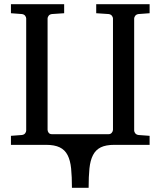

<svg xmlns="http://www.w3.org/2000/svg" viewBox="-20 -691 766 916"><path d="M525.9 0Q484.9 0 460.7 12Q436.5 23.9 423.6 49.1Q410.6 74.2 406.7 113Q402.8 151.9 402.8 205.1H323.2Q323.2 151.9 319.3 113Q315.4 74.2 302.5 49.1Q289.6 23.9 264.9 12Q240.2 0 199.2 0H32.2V-43L84 -46.9Q95.2 -48.3 100.1 -55.2Q105 -62 105 -67.9V-603Q105 -608.9 100.1 -615.7Q95.2 -622.6 84 -624L32.2 -627.9V-670.9H286.1V-627.9L228 -624Q216.8 -622.6 211.9 -615.7Q207 -608.9 207 -603V-71.8Q207 -64.9 211.9 -57.9Q216.8 -50.8 228 -50.8H498Q507.8 -50.8 513.4 -57.9Q519 -64.9 519 -71.8V-603Q519 -608.9 513.9 -615.7Q508.8 -622.6 498 -624L439 -627.9V-670.9H693.8V-627.9L641.1 -624Q630.4 -622.6 625.2 -615.7Q620.1 -608.9 620.1 -603V-67.9Q620.1 -62 625.2 -55.2Q630.4 -48.3 641.1 -46.9L693.8 -43V0Z"/></svg>

Font: Charis SIL CyrE
Style: Regular
Weight: 400
Foundry: SIL International
Version: Version 5.000